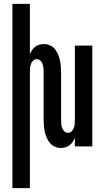

<svg xmlns="http://www.w3.org/2000/svg" viewBox="-20 -755 540 990"><path d="M44 215V-735H134V-476Q139 -487 145.5 -497Q152 -507 161.5 -514Q171 -521 182.5 -524.5Q194 -528 206 -528Q222 -528 237 -521.5Q252 -515 262 -503Q272 -491 278.5 -476.5Q285 -462 288.5 -447Q292 -432 293.5 -416Q295 -400 295 -384V-136Q295 -125 296 -115Q297 -105 300.5 -95Q304 -85 312 -77.5Q320 -70 331 -70Q341 -70 349 -77.5Q357 -85 360.5 -95Q364 -105 365 -115Q366 -125 366 -136V-520H456V0H366V-44Q361 -33 354.5 -23Q348 -13 338.5 -6Q329 1 317.5 4.5Q306 8 294 8Q278 8 263 1.5Q248 -5 238 -17Q228 -29 221.5 -43.5Q215 -58 211.5 -73Q208 -88 206.5 -104Q205 -120 205 -136V-384Q205 -395 204 -405Q203 -415 199.5 -425Q196 -435 188 -442.5Q180 -450 169 -450Q159 -450 151 -442.5Q143 -435 139.5 -425Q136 -415 135 -405Q134 -395 134 -384V215Z"/></svg>

Font: Iosevka Semibold
Style: Regular
Weight: 600
Monospace: yes
Designer: Belleve Invis
Foundry: Belleve Invis
Version: Version 33.2.3; ttfautohint (v1.8.4)